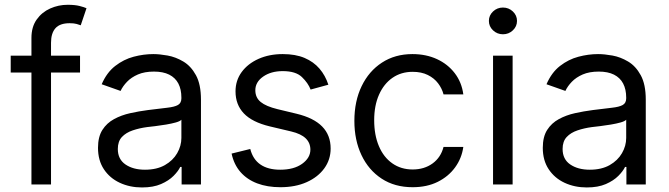

<svg xmlns="http://www.w3.org/2000/svg" viewBox="-20 -782 2835 814"><path d="M319.3 -545.9V-474.6H25.4V-545.9ZM113.3 0V-621.1Q113.3 -668 135.5 -699.2Q157.7 -730.5 192.9 -746.1Q228 -761.7 266.6 -761.7Q297.9 -761.7 317.6 -756.6Q337.4 -751.5 346.7 -747.1L322.3 -674.8Q315.9 -677.2 304.9 -680.4Q293.9 -683.6 275.4 -683.6Q233.9 -683.6 215.1 -662.4Q196.3 -641.1 196.3 -600.6V0Z M582 12.7Q530.3 12.7 487.8 -7.1Q445.3 -26.9 420.4 -64.5Q395.5 -102.1 395.5 -155.3Q395.5 -202.1 414.1 -231.2Q432.6 -260.3 463.6 -277.1Q494.6 -293.9 532 -302.2Q569.3 -310.5 607.4 -315.4Q657.2 -321.8 688.5 -325.2Q719.7 -328.6 734.4 -336.9Q749 -345.2 749 -365.2V-368.2Q749 -403.3 736.1 -428Q723.1 -452.6 697.3 -465.6Q671.4 -478.5 632.8 -478.5Q592.8 -478.5 564.7 -466.3Q536.6 -454.1 518.6 -435.3Q500.5 -416.5 491.2 -396.5L411.1 -424.8Q432.6 -474.6 468.5 -502.4Q504.4 -530.3 546.6 -541.5Q588.9 -552.7 629.9 -552.7Q656.2 -552.7 690.4 -546.6Q724.6 -540.5 757.1 -521.2Q789.6 -502 810.8 -463.1Q832 -424.3 832 -359.4V0H750V-74.2H744.1Q735.8 -56.6 715.8 -36.4Q695.8 -16.1 662.8 -1.7Q629.9 12.7 582 12.7ZM594.7 -62.5Q644.5 -62.5 679 -82Q713.4 -101.6 731.2 -132.6Q749 -163.6 749 -197.3V-274.4Q743.7 -268.1 725.6 -262.9Q707.5 -257.8 684.1 -253.9Q660.6 -250 638.7 -247.3Q616.7 -244.6 603.5 -243.2Q570.8 -238.8 542.5 -229.2Q514.2 -219.7 496.8 -201.2Q479.5 -182.6 479.5 -150.4Q479.5 -106.9 512 -84.7Q544.4 -62.5 594.7 -62.5Z M1372.1 -422.9 1296.9 -402.3Q1286.1 -430.2 1260 -455.3Q1233.9 -480.5 1178.7 -480.5Q1128.9 -480.5 1095.7 -457.3Q1062.5 -434.1 1062.5 -399.4Q1062.5 -368.2 1085.2 -349.6Q1107.9 -331.1 1156.2 -319.3L1237.3 -299.8Q1310.1 -282.2 1345.9 -245.6Q1381.8 -209 1381.8 -152.3Q1381.8 -105.5 1355 -68.4Q1328.1 -31.2 1280.3 -9.8Q1232.4 11.7 1168.9 11.7Q1113.3 11.7 1070.3 -4.6Q1027.3 -21 999.5 -52.7Q971.7 -84.5 961.9 -130.9L1041 -150.4Q1052.2 -106.4 1084.2 -84.5Q1116.2 -62.5 1168 -62.5Q1226.1 -62.5 1261 -87.6Q1295.9 -112.8 1295.9 -147.5Q1295.9 -176.3 1275.9 -195.6Q1255.9 -214.8 1214.8 -224.6L1124 -246.1Q1048.8 -264.2 1013.7 -301.3Q978.5 -338.4 978.5 -394.5Q978.5 -440.9 1004.6 -476.6Q1030.8 -512.2 1076.2 -532.5Q1121.6 -552.7 1178.7 -552.7Q1232.9 -552.7 1271.2 -536.4Q1309.6 -520 1334.5 -491Q1359.4 -461.9 1372.1 -422.9Z M1729.5 11.7Q1653.3 11.7 1597.9 -24.7Q1542.5 -61 1512.5 -124.5Q1482.4 -188 1482.4 -269.5Q1482.4 -353 1513.2 -416.7Q1543.9 -480.5 1599.4 -516.6Q1654.8 -552.7 1728.5 -552.7Q1786.1 -552.7 1832.3 -531.5Q1878.4 -510.3 1908 -471.7Q1937.5 -433.1 1944.3 -381.8H1860.4Q1854 -406.7 1837.4 -428.7Q1820.8 -450.7 1793.7 -464.1Q1766.6 -477.5 1729.5 -477.5Q1680.7 -477.5 1644 -452.1Q1607.4 -426.8 1586.9 -380.6Q1566.4 -334.5 1566.4 -272.5Q1566.4 -209.5 1586.4 -162.4Q1606.4 -115.2 1643.3 -89.4Q1680.2 -63.5 1729.5 -63.5Q1778.8 -63.5 1814 -89.1Q1849.1 -114.7 1860.4 -159.2H1944.3Q1937.5 -110.8 1909.4 -72.3Q1881.3 -33.7 1835.7 -11Q1790 11.7 1729.5 11.7Z M2070.3 0V-545.9H2153.3V0ZM2112.3 -636.7Q2087.9 -636.7 2070.3 -653.3Q2052.7 -669.9 2052.7 -693.4Q2052.7 -716.8 2070.3 -733.4Q2087.9 -750 2112.3 -750Q2136.7 -750 2154.3 -733.4Q2171.9 -716.8 2171.9 -693.4Q2171.9 -669.9 2154.3 -653.3Q2136.7 -636.7 2112.3 -636.7Z M2467.8 12.7Q2416 12.7 2373.5 -7.1Q2331.1 -26.9 2306.2 -64.5Q2281.2 -102.1 2281.2 -155.3Q2281.2 -202.1 2299.8 -231.2Q2318.4 -260.3 2349.4 -277.1Q2380.4 -293.9 2417.7 -302.2Q2455.1 -310.5 2493.2 -315.4Q2543 -321.8 2574.2 -325.2Q2605.5 -328.6 2620.1 -336.9Q2634.8 -345.2 2634.8 -365.2V-368.2Q2634.8 -403.3 2621.8 -428Q2608.9 -452.6 2583 -465.6Q2557.1 -478.5 2518.6 -478.5Q2478.5 -478.5 2450.4 -466.3Q2422.4 -454.1 2404.3 -435.3Q2386.2 -416.5 2377 -396.5L2296.9 -424.8Q2318.4 -474.6 2354.2 -502.4Q2390.1 -530.3 2432.4 -541.5Q2474.6 -552.7 2515.6 -552.7Q2542 -552.7 2576.2 -546.6Q2610.4 -540.5 2642.8 -521.2Q2675.3 -502 2696.5 -463.1Q2717.8 -424.3 2717.8 -359.4V0H2635.7V-74.2H2629.9Q2621.6 -56.6 2601.6 -36.4Q2581.5 -16.1 2548.6 -1.7Q2515.6 12.7 2467.8 12.7ZM2480.5 -62.5Q2530.3 -62.5 2564.7 -82Q2599.1 -101.6 2616.9 -132.6Q2634.8 -163.6 2634.8 -197.3V-274.4Q2629.4 -268.1 2611.3 -262.9Q2593.3 -257.8 2569.8 -253.9Q2546.4 -250 2524.4 -247.3Q2502.4 -244.6 2489.3 -243.2Q2456.5 -238.8 2428.2 -229.2Q2399.9 -219.7 2382.6 -201.2Q2365.2 -182.6 2365.2 -150.4Q2365.2 -106.9 2397.7 -84.7Q2430.2 -62.5 2480.5 -62.5Z"/></svg>

Font: Inter V
Style: Weight 400 Optical size 14.0
Weight: 400
Designer: Rasmus Andersson
Foundry: rsms
Version: Version 4.000;git-4fc901f